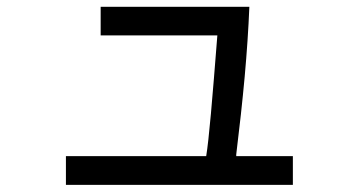

<svg xmlns="http://www.w3.org/2000/svg" viewBox="-20 -546 1040 556"><path d="M577.1 -93.8Q475.6 -93.8 170.9 -93.8Q170.9 -73.2 170.9 -10.7Q335 -10.7 828.1 -10.7Q828.1 -31.2 828.1 -93.8Q787.1 -93.8 664.1 -93.8Q664.1 -94.7 664.1 -98.6Q678.7 -216.8 688.5 -323.2Q698.2 -430.7 702.1 -526.4Q558.6 -526.4 271.5 -526.4Q271.5 -505.9 271.5 -443.4Q356.4 -443.4 609.4 -443.4Q598.6 -304.7 590.8 -216.8Q583 -129.9 577.1 -93.8Z"/></svg>

Font: Aptus Gothic JP
Style: Medium
Weight: 400
Designer: Fuminori Ogawa / Motoya
Version: Version 1